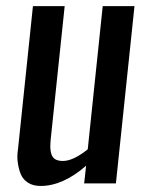

<svg xmlns="http://www.w3.org/2000/svg" viewBox="-20 -598 477 626"><path d="M112.3 8.3Q87.9 8.3 71.5 -2.2Q55.2 -12.7 48.1 -29.3Q41 -45.9 38.1 -67.4Q36.6 -77.1 36.6 -87.4Q36.6 -99.1 38.6 -110.8L87.4 -578.1H190.9L145 -140.6Q144 -130.4 144 -122.1Q144 -101.6 149.9 -89.8Q158.2 -73.2 185.1 -73.2Q218.8 -73.2 266.1 -111.3L314.9 -578.1H418.5L357.9 0H254.4L260.7 -57.6Q185.1 8.3 112.3 8.3Z"/></svg>

Font: Oswald
Style: Regular
Weight: 400
Designer: Vernon Adams
Foundry: Vernon Adams
Version: 3.0; ttfautohint (v0.94.23-7a4d-dirty) -l 8 -r 50 -G 200 -x 